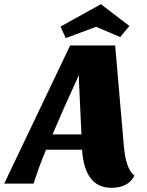

<svg xmlns="http://www.w3.org/2000/svg" viewBox="-76 -877 703 917"><path d="M456 20Q328 20 316 -162H144Q125 -116 110 -76L84 0H-56L259 -660H474L516 -174Q526 -69 566 -38Q537 20 456 20ZM175 -235H313L301 -492V-519L230 -362ZM213 -750 406 -857 542 -753 498 -700 383 -749 238 -695Z"/></svg>

Font: Sansita One
Style: Regular
Weight: 400
Designer: Pablo Cosgaya
Foundry: Omnibus-Type
Version: Version 1.001